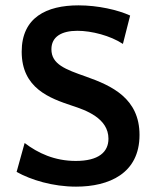

<svg xmlns="http://www.w3.org/2000/svg" viewBox="-20 -685 582 717"><path d="M172 -501C172 -548 210 -570 269 -570C322 -570 392 -552 439 -521L466 -627C420 -648 346 -665 273 -665C154 -665 61 -620 61 -492C61 -355 166 -318 250 -290C299 -274 385 -244 385 -167C385 -117 348 -84 263 -84C184 -84 122 -113 72 -151L42 -43C96 -13 177 12 264 12C387 12 501 -37 501 -181C501 -318 397 -365 301 -399C224 -426 172 -445 172 -501Z"/></svg>

Font: Quattrocento Sans
Style: Bold
Weight: 700
Designer: Pablo Impallari
Foundry: Pablo Impallari, Igino Marini, Brenda Gallo
Version: Version 2.000